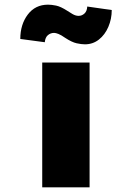

<svg xmlns="http://www.w3.org/2000/svg" viewBox="-20 -803 564 823"><path d="M161 0V-535H364V0ZM344 -613Q329 -613 308.5 -617.5Q288 -622 259 -641Q242 -653 230.5 -657.5Q219 -662 212 -662Q197 -662 185.5 -652.5Q174 -643 172 -622L67 -636Q67 -698 99 -740.5Q131 -783 186 -783Q201 -783 220.5 -779Q240 -775 268 -757Q277 -751 290.5 -743Q304 -735 317 -735Q331 -735 342 -745Q353 -755 354 -775L459 -760Q459 -722 444.5 -688Q430 -654 404 -633.5Q378 -613 344 -613Z"/></svg>

Font: Lexend Peta Black
Style: Regular
Weight: 900
Version: Version 1.007